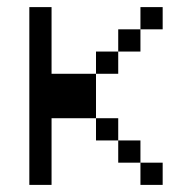

<svg xmlns="http://www.w3.org/2000/svg" viewBox="-20 -520 540 540"><path d="M125 -312.5H250V-187.5H125V0H62.5V-500H125ZM250 -187.5H312.5V-125H250ZM250 -375H312.5V-312.5H250ZM312.5 -125H375V-62.5H312.5ZM312.5 -437.5H375V-375H312.5ZM375 -62.5H437.5V0H375ZM375 -500H437.5V-437.5H375Z"/></svg>

Font: ChillBitmapSE 16px
Style: Regular
Weight: 400
Designer: Designed by Warren2060
Foundry: ChillType
Version: Version 1.000